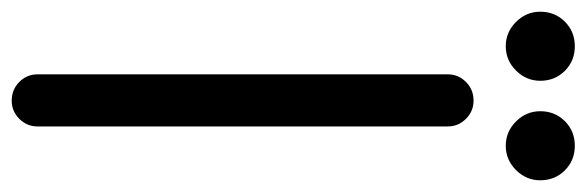

<svg xmlns="http://www.w3.org/2000/svg" viewBox="-373 -630 1002 328"><g transform="rotate(90 128.0 -466.0)"><path d="M136 15Q117 15 104 2Q91 -11 91 -29V-730Q91 -748 104 -761Q117 -774 136 -774Q154 -774 167 -761Q180 -748 180 -730V-29Q180 -11 167 2Q154 15 136 15ZM213 -829Q189 -829 171.5 -846.5Q154 -864 154 -888Q154 -913 171 -930Q188 -947 213 -947Q238 -947 255 -930Q272 -913 272 -888Q272 -864 254.5 -846.5Q237 -829 213 -829ZM43 -829Q19 -829 1.5 -846.5Q-16 -864 -16 -888Q-16 -913 1 -930Q18 -947 43 -947Q68 -947 85 -930Q102 -913 102 -888Q102 -864 84.5 -846.5Q67 -829 43 -829Z"/></g></svg>

Font: Hanken
Style: Book
Weight: 400
Designer: Alfredo Marco Pradil
Foundry: Hanken Design Co.
Version: Version 2.06 2014